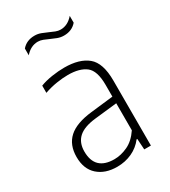

<svg xmlns="http://www.w3.org/2000/svg" viewBox="-188 -851 839 950"><g transform="rotate(-30 231.5 -375.5)"><path d="M196.5 8Q128 8 86.8 -29Q45.5 -66 45.5 -134.5Q45.5 -203.5 88 -242Q130.5 -280.5 221 -290.5L348.5 -305V-372.5Q348.5 -453 313 -480.5Q277.5 -508 211 -508Q182 -508 146.5 -502.5Q111 -497 75 -484.5V-525.5Q104.5 -537 142.5 -542.8Q180.5 -548.5 213.5 -548.5Q300 -548.5 346.2 -510.2Q392.5 -472 392.5 -371.5V0H354.5L350.5 -62H346.5Q320.5 -28 281.5 -10Q242.5 8 196.5 8ZM92.5 -139Q92.5 -31.5 203 -31.5Q240.5 -31.5 279.2 -49.5Q318 -67.5 348.5 -112.5V-267L221.5 -253Q154 -245.5 123.2 -217.2Q92.5 -189 92.5 -139ZM293 -686Q273.5 -686 256 -692.8Q238.5 -699.5 222 -707Q207 -714 192.8 -719.5Q178.5 -725 164.5 -725Q124 -725 92.5 -689V-727.5Q119.5 -759 165 -759Q184.5 -759 202 -752.2Q219.5 -745.5 236 -738Q251 -731 265.2 -725.5Q279.5 -720 293.5 -720Q334 -720 365.5 -756.5V-717.5Q338.5 -686 293 -686Z"/></g></svg>

Font: Encode Sans SmCnd XLt
Style: Regular
Weight: 200
Width: 4
Designer: Multiple Designers
Foundry: Impallari Type
Version: Version 3.002; ttfautohint (v1.8.3) -l 8 -r 50 -G 200 -x 14 